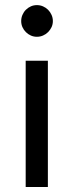

<svg xmlns="http://www.w3.org/2000/svg" viewBox="-20 -750 296 770"><path d="M172 -506.5V0H83V-506.5ZM192 -665.5Q192 -652.5 186.8 -641.2Q181.5 -630 172.8 -621.2Q164 -612.5 152.5 -607.5Q141 -602.5 128 -602.5Q115 -602.5 103.8 -607.5Q92.5 -612.5 83.8 -621.2Q75 -630 70 -641.2Q65 -652.5 65 -665.5Q65 -678.5 70 -690.2Q75 -702 83.8 -710.8Q92.5 -719.5 103.8 -724.5Q115 -729.5 128 -729.5Q141 -729.5 152.5 -724.5Q164 -719.5 172.8 -710.8Q181.5 -702 186.8 -690.2Q192 -678.5 192 -665.5Z"/></svg>

Font: 8514790e538f44c2 - subset of Lato
Style: Regular
Weight: 400
Version: Version 1.104; Western+Polish opensource